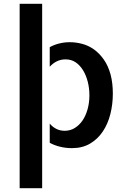

<svg xmlns="http://www.w3.org/2000/svg" viewBox="-20 -779 650 1016"><path d="M84 -758.8H203.1V216.8H84ZM565.4 -383.8Q577.1 -338.9 577.1 -283.2Q577.1 -227.5 564 -175.3Q550.8 -123 523.9 -83Q497.1 -43 456.5 -19Q416 4.9 361.3 4.9Q327.1 4.9 296.4 -2.9Q265.6 -10.7 243.2 -23.4V-125Q275.4 -86.9 322.3 -86.9Q351.6 -86.9 375.5 -101.6Q399.4 -116.2 416.5 -141.1Q433.6 -166 443.4 -200.7Q453.1 -235.4 453.1 -274.4Q453.1 -312.5 444.3 -346.7Q435.5 -380.9 419.4 -407.2Q403.3 -433.6 380.4 -449.2Q357.4 -464.8 327.1 -464.8Q301.8 -464.8 280.8 -454.6Q259.8 -444.3 243.2 -425.8V-529.3Q265.6 -542 293 -548.8Q320.3 -555.7 349.6 -555.7Q381.8 -555.7 415 -546.9Q448.2 -538.1 477.1 -517.6Q505.9 -497.1 529.3 -463.9Q552.7 -430.7 565.4 -383.8Z"/></svg>

Font: Allerta
Style: Stencil
Weight: 400
Designer: Matt McInerney
Foundry: Matt McInerney
Version: Version 1.0